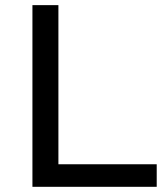

<svg xmlns="http://www.w3.org/2000/svg" viewBox="-20 -720 634 740"><path d="M105 0V-700.2H205.1V-86.9H584V0Z"/></svg>

Font: Montserrat Medium
Style: Regular
Weight: 500
Designer: Julieta Ulanovsky
Foundry: Julieta Ulanovsky
Version: Version 7.200